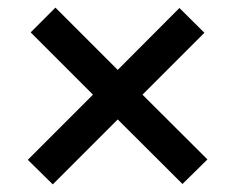

<svg xmlns="http://www.w3.org/2000/svg" viewBox="-20 -584 620 504"><path d="M516.5 -498 354 -335.5 524.5 -165.5 459 -101 289 -270.5 118.5 -100 53 -164.5 224 -335.5 60.5 -499 125.5 -564 289 -400.5 451 -563Z"/></svg>

Font: LatoHex
Style: Bold
Weight: 700
Designer: Lukasz Dziedzic
Foundry: tyPoland Lukasz Dziedzic
Version: Version 1.104; Western+Polish opensource